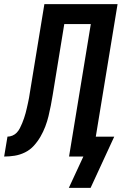

<svg xmlns="http://www.w3.org/2000/svg" viewBox="-61 -755 587 926"><path d="M271 151 341 0H272L377 -639H249L193 -296Q189 -271 184 -245.5Q179 -220 173 -195Q167 -170 157.5 -145Q148 -120 134.5 -96.5Q121 -73 102.5 -52.5Q84 -32 59.5 -20Q35 -8 9.5 -4Q-16 0 -41 0L-25 -96Q-13 -96 -1 -101Q11 -106 20 -115.5Q29 -125 35 -137Q41 -149 46 -161Q51 -173 55 -185Q59 -197 62.5 -209.5Q66 -222 68.5 -234Q71 -246 74 -258.5Q77 -271 79 -283Q81 -295 83 -308L153 -735H506L401 -96H490L376 151Z"/></svg>

Font: Iosevka
Style: Bold Italic
Weight: 700
Italic angle: -9°
Monospace: yes
Designer: Belleve Invis
Foundry: Belleve Invis
Version: Version 32.5.0; ttfautohint (v1.8.4)